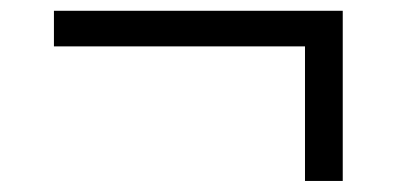

<svg xmlns="http://www.w3.org/2000/svg" viewBox="-20 -433 730 356"><path d="M545.5 -97.5V-347H80V-413H615.5V-97.5Z"/></svg>

Font: Encode Sans SemiExpanded
Style: Regular
Weight: 400
Width: 6
Designer: Multiple Designers
Foundry: Impallari Type
Version: Version 3.002